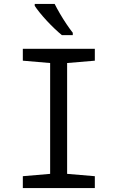

<svg xmlns="http://www.w3.org/2000/svg" viewBox="-20 -964 603 984"><path d="M97 0V-61L237 -73V-641L97 -653V-714H466V-653L324 -641V-73L466 -61V0ZM297 -784Q280 -798 260 -817Q240 -836 220 -857.5Q200 -879 183.5 -899.5Q167 -920 158 -934V-944H260Q271 -922 287 -894.5Q303 -867 320.5 -841Q338 -815 353 -796V-784Z"/></svg>

Font: Noto Sans Mono SemiCondensed
Style: Regular
Weight: 400
Width: 4
Designer: Monotype Design Team
Foundry: Monotype Imaging Inc.
Version: Version 2.010